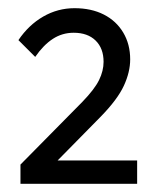

<svg xmlns="http://www.w3.org/2000/svg" viewBox="-20 -726 384 469"><path d="M30 -277V-324L181 -477Q211 -508 222 -530.5Q233 -553 233 -575Q233 -608 213.5 -627Q194 -646 160 -646Q132 -646 109 -631Q86 -616 66 -587L25 -628Q50 -665 85.5 -685.5Q121 -706 162 -706Q203 -706 233.5 -690.5Q264 -675 281 -646.5Q298 -618 298 -581Q298 -550 282.5 -516.5Q267 -483 226 -441L104 -317L101 -334H315V-277Z"/></svg>

Font: SUSE Thin
Style: Regular
Weight: 400
Version: Version 1.000